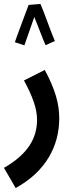

<svg xmlns="http://www.w3.org/2000/svg" viewBox="-56 -719 386 969"><path d="M148 -699 87 -694 88 -693C74 -655 27 -531 19 -506L67 -490C72 -505 98 -580 117 -633C136 -588 164 -511 174 -491L221 -512C203 -551 165 -663 148 -699ZM23 230C176 146 243 17 243 -122C243 -195 223 -267 170 -366L65 -313C107 -235 131 -173 131 -115C131 -24 87 58 -36 128Z"/></svg>

Font: Noto Sans Arabic UI XCn SmBd
Style: Regular
Weight: 600
Width: 2
Designer: Monotype Design Team, Nadine Chahine and Nizar Qandah
Foundry: Monotype Imaging Inc.
Version: Version 2.010